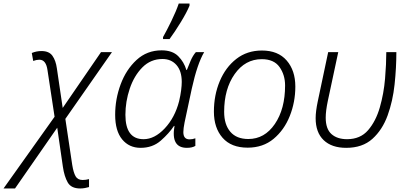

<svg xmlns="http://www.w3.org/2000/svg" viewBox="-122 -827 2313 1087"><path d="M-102 240H-37L202 -104L234 117Q242 172 261.5 206Q281 240 332 240Q346 240 359 237.5Q372 235 382 232V187Q364 192 346 192Q318 192 306 171Q294 150 287 107L248 -154L512 -532H450L233 -216L200 -440Q194 -484 175 -511Q156 -538 113 -538Q84 -538 58 -527L66 -482Q85 -489 101 -489Q139 -489 147 -429L187 -166Z M674 10Q742 10 788.5 -31Q835 -72 863 -114H866Q844 10 936 10Q966 10 984 -1V-44Q968 -38 951 -38Q916 -38 916 -79Q916 -99 923 -134L964 -326Q995 -466 1034 -532H987Q970 -513 957 -482.5Q944 -452 936 -431H933Q920 -476 887 -509Q854 -542 793 -542Q710 -542 651 -487.5Q592 -433 561 -349.5Q530 -266 530 -177Q530 -86 569.5 -38Q609 10 674 10ZM691 -39Q588 -39 588 -177Q588 -252 612.5 -325Q637 -398 684 -445.5Q731 -493 798 -493Q847 -493 877 -459Q907 -425 907 -363Q907 -344 903.5 -316Q900 -288 892 -254Q868 -161 810.5 -100Q753 -39 691 -39ZM801 -606H838Q867 -645 901.5 -701.5Q936 -758 951 -795V-807H890Q875 -763 848.5 -708.5Q822 -654 801 -617Z M1280 9Q1367 9 1427 -41Q1487 -91 1518.5 -170Q1550 -249 1550 -337Q1550 -428 1501 -484.5Q1452 -541 1361 -541Q1277 -541 1216 -493.5Q1155 -446 1122 -367Q1089 -288 1089 -195Q1089 -103 1138 -47Q1187 9 1280 9ZM1284 -40Q1217 -40 1182 -81Q1147 -122 1147 -194Q1147 -323 1206.5 -407.5Q1266 -492 1360 -492Q1429 -492 1460.5 -447.5Q1492 -403 1492 -343Q1492 -210 1434 -125Q1376 -40 1284 -40Z M1838 10Q1930 10 1986.5 -41Q2043 -92 2072.5 -173.5Q2102 -255 2112 -349.5Q2122 -444 2122 -532H2065Q2065 -466 2058 -382Q2051 -298 2028.5 -219.5Q2006 -141 1962 -90Q1918 -39 1843 -39Q1787 -39 1754.5 -68Q1722 -97 1722 -161Q1722 -199 1734 -256L1793 -532H1736L1677 -253Q1665 -196 1665 -158Q1665 -77 1710.5 -33.5Q1756 10 1838 10Z"/></svg>

Font: Noto Sans UI Light
Style: Italic
Weight: 300
Italic angle: -12°
Designer: Monotype Design Team
Foundry: Monotype Imaging Inc.
Version: Version 1.901